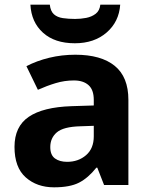

<svg xmlns="http://www.w3.org/2000/svg" viewBox="-20 -791 644 821"><path d="M302 -557Q412 -557 470.5 -509.5Q529 -462 529 -364V0H425L396 -74H392Q357 -30 318 -10Q279 10 211 10Q138 10 90 -32.5Q42 -75 42 -163Q42 -250 103 -291.5Q164 -333 286 -337L381 -340V-364Q381 -407 358.5 -427Q336 -447 296 -447Q256 -447 218 -435.5Q180 -424 142 -407L93 -508Q137 -531 190.5 -544Q244 -557 302 -557ZM323 -251Q251 -249 223 -225Q195 -201 195 -162Q195 -128 215 -113.5Q235 -99 267 -99Q315 -99 348 -127.5Q381 -156 381 -208V-253ZM494 -771Q489 -698 436 -652Q383 -606 300 -606Q214 -606 164 -651Q114 -696 110 -771H193Q196 -743 210.5 -730Q225 -717 249 -713.5Q273 -710 301 -710Q325 -710 348.5 -714.5Q372 -719 389 -732Q406 -745 409 -771Z"/></svg>

Font: Noto Sans New Tai Lue
Style: Bold
Weight: 700
Version: Version 2.003